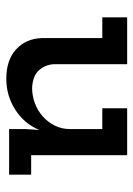

<svg xmlns="http://www.w3.org/2000/svg" viewBox="73 -488 424 610"><g transform="rotate(90 285.0 -183.0)"><path d="M393 -96Q373 -48 328.5 -19.5Q284 9 230 9Q171 9 137 -22Q103 -53 101 -103V-296H35V-375H184V-141Q186 -114 203.5 -94.5Q221 -75 259 -73Q285 -73 308.5 -82Q332 -91 350 -107Q368 -123 379 -145Q390 -167 390 -193V-296H324V-375H473V-70H535V0H390V-51Z"/></g></svg>

Font: Josefin Slab
Style: Bold
Weight: 700
Designer: Santiago Orozco
Foundry: Typemade
Version: Version 2.000